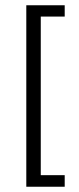

<svg xmlns="http://www.w3.org/2000/svg" viewBox="-20 -606 299 730"><path d="M226 -586V-543H135V60H226V104H80V-586Z"/></svg>

Font: Mukta Malar Light
Style: Regular
Weight: 300
Designer: Aadarsh Rajan, Girish Dalvi, Yashodeep Gholap
Foundry: Ek Type
Version: Version 2.538;PS 1.000;hotconv 16.6.51;makeotf.lib2.5.65220;